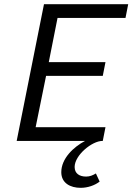

<svg xmlns="http://www.w3.org/2000/svg" viewBox="-20 -676 640 921"><path d="M367 225C401 225 435 213 458 195L440 156C425 165 411 171 393 171C362 171 338 157 338 125C338 68 422 0 471 0H473L486 -66H151L201 -312H473L486 -378H214L256 -590H582L595 -656H191L60 0H388C333 29 274 84 274 150C274 202 317 225 367 225Z"/></svg>

Font: Source Code Variable
Style: Italic
Weight: 400
Italic angle: -11°
Monospace: yes
Designer: Paul D. Hunt, Teo Tuominen
Foundry: Adobe Systems Incorporated
Version: Version 1.005;PS 1.0;hotconv 16.6.54;makeotf.lib2.5.65590